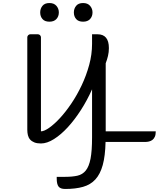

<svg xmlns="http://www.w3.org/2000/svg" viewBox="-20 -936 1047 1266"><path d="M587 -347Q555 -275 513.5 -210.5Q472 -146 427 -97Q382 -48 336 -19Q290 10 250 10Q224 10 206.5 3Q189 -4 178.5 -16Q168 -28 164 -44.5Q160 -61 160 -80V-690Q160 -698 166 -704Q172 -710 180 -710H230Q238 -710 244 -704Q250 -698 250 -690V-70Q271 -70 304.5 -93.5Q338 -117 375.5 -157.5Q413 -198 450.5 -253.5Q488 -309 518.5 -373.5Q549 -438 568 -507.5Q587 -577 587 -647V-710H623Q698 -710 698 -619Q698 -592 692 -567Q686 -542 677 -519V-70H1007Q1007 -48 1001 -34.5Q995 -21 985 -13.5Q975 -6 962.5 -3Q950 0 937 0H676Q674 92 657.5 152Q641 212 609 247Q577 282 527.5 296Q478 310 410 310Q378 310 366 294Q354 278 354 241V230H410Q457 230 490.5 222.5Q524 215 545.5 188.5Q567 162 577 110.5Q587 59 587 -30ZM245 -854Q245 -879 260 -897.5Q275 -916 306 -916Q336 -916 352 -897.5Q368 -879 368 -854Q368 -828 352 -810.5Q336 -793 306 -793Q275 -793 260 -810.5Q245 -828 245 -854ZM467 -854Q467 -879 482 -897.5Q497 -916 528 -916Q558 -916 574 -897.5Q590 -879 590 -854Q590 -828 574 -810.5Q558 -793 528 -793Q497 -793 482 -810.5Q467 -828 467 -854Z"/></svg>

Font: Warnes
Style: Regular
Weight: 400
Designer: Eduardo Rodriguez Tunni
Foundry: Eduardo Rodriguez Tunni
Version: Version 1.001